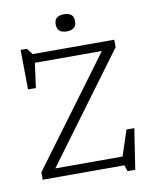

<svg xmlns="http://www.w3.org/2000/svg" viewBox="-99 -972 868 1082"><g transform="rotate(-10 335.0 -431.5)"><path d="M597 -707V-664L143.5 -50.5H528.5L576.5 -196.5H621.5L586 35.5H542L530 0H62.5V-42.5L517 -656.5H133.5L114.5 -515.5H69.5L67 -742H103L130 -707ZM342 -799.5Q286.5 -799.5 286.5 -849.5Q286.5 -897.5 342 -897.5Q397.5 -897.5 397.5 -849.5Q397.5 -799.5 342 -799.5Z"/></g></svg>

Font: Newsreader 6pt Light
Style: Regular
Weight: 300
Designer: Hugues Gentile
Foundry: Production Type
Version: Version 1.003; ttfautohint (v1.8.3)